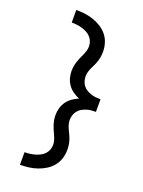

<svg xmlns="http://www.w3.org/2000/svg" viewBox="-179 -914 858 1149"><g transform="rotate(20 250.0 -340.0)"><path d="M100 153V73Q116 73 132.5 71Q149 69 165 64.5Q181 60 196 52.5Q211 45 222.5 33Q234 21 240 5.5Q246 -10 246 -27Q246 -42 241.5 -56.5Q237 -71 230.5 -85Q224 -99 218 -112.5Q212 -126 207.5 -140.5Q203 -155 200.5 -170Q198 -185 198 -201Q198 -223 204.5 -245.5Q211 -268 224.5 -286.5Q238 -305 256.5 -318Q275 -331 297 -340Q275 -349 256.5 -362Q238 -375 224.5 -393.5Q211 -412 204.5 -434.5Q198 -457 198 -479Q198 -495 200.5 -510Q203 -525 207.5 -539.5Q212 -554 218 -567.5Q224 -581 230.5 -595Q237 -609 241.5 -623.5Q246 -638 246 -653Q246 -670 240 -685.5Q234 -701 222.5 -713Q211 -725 196 -732.5Q181 -740 165 -744.5Q149 -749 132.5 -751Q116 -753 100 -753V-833Q128 -833 155.5 -829.5Q183 -826 209.5 -817Q236 -808 260 -793Q284 -778 301.5 -756.5Q319 -735 327.5 -708Q336 -681 336 -653Q336 -638 334 -623Q332 -608 327.5 -593.5Q323 -579 316.5 -565Q310 -551 303.5 -537.5Q297 -524 292.5 -509.5Q288 -495 288 -479Q288 -464 292.5 -449Q297 -434 306.5 -421.5Q316 -409 329.5 -401Q343 -393 358 -388Q373 -383 388.5 -381.5Q404 -380 419 -380V-300Q404 -300 388.5 -298.5Q373 -297 358 -292Q343 -287 329.5 -279Q316 -271 306.5 -258.5Q297 -246 292.5 -231Q288 -216 288 -201Q288 -185 292.5 -170.5Q297 -156 303.5 -142.5Q310 -129 316.5 -115Q323 -101 327.5 -86.5Q332 -72 334 -57Q336 -42 336 -27Q336 1 327.5 28Q319 55 301.5 76.5Q284 98 260 113Q236 128 209.5 137Q183 146 155.5 149.5Q128 153 100 153Z"/></g></svg>

Font: Iosevka Medium
Style: Regular
Weight: 500
Monospace: yes
Designer: Belleve Invis
Foundry: Belleve Invis
Version: Version 32.5.0; ttfautohint (v1.8.4)